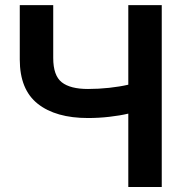

<svg xmlns="http://www.w3.org/2000/svg" viewBox="-20 -748 726 768"><path d="M59.1 -727.5H192.9V-516.1Q192.9 -445.8 227.1 -418.9Q261.2 -392.1 332 -392.1Q374 -392.1 416.7 -396.7Q459.5 -401.4 493.2 -409.2V-727.5H627V0H493.2V-293.5Q460 -285.6 417.5 -280.8Q375 -275.9 332 -275.9Q203.1 -275.9 131.1 -332.8Q59.1 -389.6 59.1 -509.8Z"/></svg>

Font: Inter Display Semi Bold
Style: Regular
Weight: 600
Designer: Rasmus Andersson
Foundry: rsms
Version: Version 4.000;git-37864ae